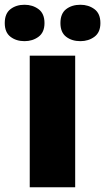

<svg xmlns="http://www.w3.org/2000/svg" viewBox="-58 -787 442 807"><path d="M258 0H67V-553H258ZM-38 -690Q-38 -730 -14 -748.5Q10 -767 45 -767Q79 -767 104 -748.5Q129 -730 129 -690Q129 -651 104 -632.5Q79 -614 45 -614Q10 -614 -14 -632.5Q-38 -651 -38 -690ZM196 -690Q196 -730 220 -748.5Q244 -767 280 -767Q314 -767 339 -748.5Q364 -730 364 -690Q364 -651 339 -632.5Q314 -614 280 -614Q244 -614 220 -632.5Q196 -651 196 -690Z"/></svg>

Font: Noto Sans Bengali UI Black
Style: Regular
Weight: 900
Designer: Jelle Bosma - Monotype Design Team
Foundry: Monotype Imaging Inc.
Version: Version 2.003; ttfautohint (v1.8.4.7-5d5b)